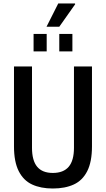

<svg xmlns="http://www.w3.org/2000/svg" viewBox="-20 -1066 606 1098"><path d="M282 12Q213 12 163.5 -11Q114 -34 87 -87.5Q60 -141 60 -229V-686H163V-221Q163 -148 192.5 -112.5Q222 -77 282 -77Q343 -77 373 -112.5Q403 -148 403 -221V-686H506V-229Q506 -141 479 -87.5Q452 -34 402 -11Q352 12 282 12ZM172 -772V-872H247V-772ZM319 -772V-872H394V-772ZM246 -913 313 -1046H409L410 -1042L319 -913Z"/></svg>

Font: Archivo Condensed Medium
Style: Regular
Weight: 500
Width: 3
Designer: Hector Gatti
Foundry: Omnibus-Type
Version: Version 2.001